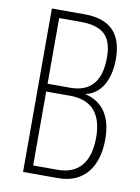

<svg xmlns="http://www.w3.org/2000/svg" viewBox="-82 -770 604 826"><g transform="rotate(10 220.0 -357.0)"><path d="M220 -714H77V0H231C340 0 401 -76 401 -199C401 -295 364 -356 284 -376V-377C349 -391 386 -456 386 -548C386 -659 331 -714 220 -714ZM214 -392H115V-679H208C311 -679 347 -636 347 -547C347 -443 302 -392 214 -392ZM115 -358H218C303 -358 361 -316 361 -200C361 -89 310 -35 223 -35H115Z"/></g></svg>

Font: Noto Sans Lao UI ExtCond ExtLt
Style: Regular
Weight: 200
Width: 2
Designer: Monotype Design Team
Foundry: Monotype Imaging Inc.
Version: Version 2.000